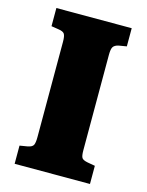

<svg xmlns="http://www.w3.org/2000/svg" viewBox="-108 -770 639 837"><g transform="rotate(15 211.0 -351.5)"><path d="M41 0V-82L77 -88Q97 -92 102 -102.5Q107 -113 107 -138V-568Q107 -594 101 -603.5Q95 -613 73 -616L41 -621V-703H381V-621L345 -615Q328 -611 321.5 -601.5Q315 -592 315 -565V-135Q315 -109 320.5 -100.5Q326 -92 347 -88L381 -82V0Z"/></g></svg>

Font: Literata 18pt ExtraBold
Style: Regular
Weight: 800
Designer: Latin by Veronika Burian and Jose Scaglione. Greek by Irene Vlachou. Cyrillic by Vera Evstafieva.
Foundry: TypeTogether
Version: Version 3.103;gftools[0.9.29]